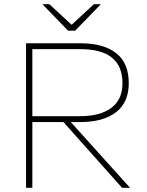

<svg xmlns="http://www.w3.org/2000/svg" viewBox="-20 -894 700 914"><path d="M104 -688H363Q473 -688 533 -641Q593 -594 593 -498Q593 -407 532.5 -360Q472 -313 363 -313H317L599 0H561L282 -313H134V0H104ZM363 -660H134V-341H363Q457 -341 510 -380.5Q563 -420 563 -498Q563 -660 363 -660ZM304 -748 182 -874H215L321 -776L427 -874H460L338 -748Z"/></svg>

Font: Roundo ExtraLight
Style: Regular
Weight: 250
Designer: Namrata Goyal (Gurmukhi), Shiva Nallaperumal (Latin)
Foundry: Indian Type Foundry
Version: Version 1.000;PS 1.0;hotconv 1.0.88;makeotf.lib2.5.647800